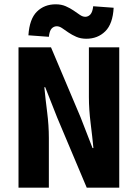

<svg xmlns="http://www.w3.org/2000/svg" viewBox="-20 -872 640 892"><path d="M66 0V-652H217L354 -328L410 -184H414Q409 -236 401 -300Q393 -364 393 -421V-652H534V0H383L246 -325L190 -467H186Q191 -414 199 -351.5Q207 -289 207 -231V0ZM381 -692Q355 -692 334.5 -701Q314 -710 298 -721Q282 -732 269 -741Q256 -750 244 -750Q230 -750 220 -739.5Q210 -729 207 -701L112 -708Q117 -784 151.5 -818Q186 -852 239 -852Q265 -852 285.5 -843Q306 -834 322 -823Q338 -812 351 -803Q364 -794 376 -794Q390 -794 400 -805Q410 -816 413 -843L508 -836Q504 -761 469 -726.5Q434 -692 381 -692Z"/></svg>

Font: Source Code Pro ExtraLight
Style: Bold
Weight: 700
Monospace: yes
Version: Version 1.018;hotconv 1.0.116;makeotfexe 2.5.65601